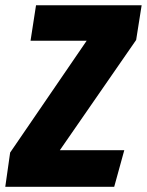

<svg xmlns="http://www.w3.org/2000/svg" viewBox="-51 -715 562 735"><path d="M-30.8 0 -12.2 -130.9 280.8 -559.1H65.9L86.9 -694.8H491.2L470.2 -562L178.2 -140.1H424.8L386.2 0Z"/></svg>

Font: Fira Sans Compressed ExtraBold
Style: Italic
Weight: 800
Width: 3
Italic angle: -8°
Designer: Carrois Corporate & Edenspiekermann AG
Foundry: Carrois Corporate GbR & Edenspiekermann AG
Version: Version 4.203;PS 004.203;hotconv 1.0.88;makeotf.lib2.5.64775